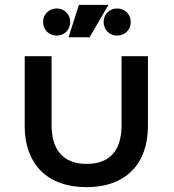

<svg xmlns="http://www.w3.org/2000/svg" viewBox="-20 -764 718 793"><path d="M337 9Q278.5 9 231.2 -7.5Q184 -24 151 -56.2Q118 -88.5 100 -135.8Q82 -183 82 -244V-532H193V-247Q193 -168.5 230.2 -127.8Q267.5 -87 338 -87Q408.5 -87 445.2 -127.2Q482 -167.5 482 -247V-532H591V-244Q591 -185 574.2 -138.2Q557.5 -91.5 525.2 -58.8Q493 -26 445.5 -8.5Q398 9 337 9ZM306 -744H428L350 -610H263ZM464 -617Q452 -617 441.8 -621.2Q431.5 -625.5 424 -633Q416.5 -640.5 412.2 -650.8Q408 -661 408 -673Q408 -685 412.2 -695.2Q416.5 -705.5 424 -713Q431.5 -720.5 441.8 -724.8Q452 -729 464 -729Q476 -729 486.2 -724.8Q496.5 -720.5 504 -713Q511.5 -705.5 515.8 -695.2Q520 -685 520 -673Q520 -661 515.8 -650.8Q511.5 -640.5 504 -633Q496.5 -625.5 486.2 -621.2Q476 -617 464 -617ZM214 -617Q202 -617 191.8 -621.2Q181.5 -625.5 174 -633Q166.5 -640.5 162.2 -650.8Q158 -661 158 -673Q158 -685 162.2 -695.2Q166.5 -705.5 174 -713Q181.5 -720.5 191.8 -724.8Q202 -729 214 -729Q226 -729 236.2 -724.8Q246.5 -720.5 254 -713Q261.5 -705.5 265.8 -695.2Q270 -685 270 -673Q270 -661 265.8 -650.8Q261.5 -640.5 254 -633Q246.5 -625.5 236.2 -621.2Q226 -617 214 -617Z"/></svg>

Font: Argentum Sans
Style: Regular
Weight: 400
Designer: Julieta Ulanovsky, Owen Earl, Chris M. Simpson, Rasmus Andersson, Cristiano Sobral
Foundry: The Argentum Sans Project Authors
Version: Version 3.135; ttfautohint (v1.8.4.7-5d5b-dirty)